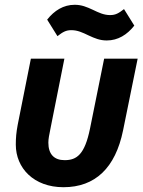

<svg xmlns="http://www.w3.org/2000/svg" viewBox="-20 -770 598 802"><path d="M426 -601C473 -601 511 -625 541 -663L498 -732C476 -715 463 -707 440 -707C414 -707 393 -717 368 -729C342 -741 321 -750 292 -750C245 -750 207 -726 177 -688L220 -619C242 -636 255 -644 278 -644C304 -644 325 -634 350 -622C376 -610 397 -601 426 -601ZM249 -525H109L54 -249C48 -217 46 -194 46 -166C46 -68 121 12 245 12C378 12 462 -69 494 -225L555 -525H415L356 -233C334 -125 301 -101 250 -101C206 -101 182 -126 182 -174C182 -190 185 -204 192 -239Z"/></svg>

Font: Braiins Sans
Style: Bold Italic
Weight: 700
Italic angle: -11.31°
Designer: Mike Abbink, Paul van der Laan, Pieter van Rosmalen, Jiri Chlebus, Lubos Buracinsky
Foundry: Bold Monday, Sudetype
Version: Version 1.000;hotconv 1.0.109;makeotfexe 2.5.65596